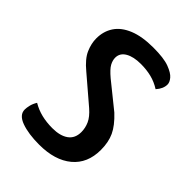

<svg xmlns="http://www.w3.org/2000/svg" viewBox="-162 -584 668 668"><g transform="rotate(45 172.5 -250.0)"><path d="M152 10Q99 10 64.5 -2.5Q30 -15 30 -41Q30 -50 33 -62.5Q36 -75 44 -88Q66 -75 90.5 -69Q115 -63 144 -63Q182 -63 203.5 -78.5Q225 -94 225 -125Q225 -145 216.5 -164Q208 -183 185 -203L88 -286Q54 -314 42.5 -340.5Q31 -367 31 -392Q31 -427 48.5 -453.5Q66 -480 102.5 -495Q139 -510 194 -510Q246 -510 272.5 -500Q299 -490 309.5 -477.5Q320 -465 320 -454Q320 -433 302 -413Q280 -427 256 -433Q232 -439 204 -439Q168 -439 146.5 -426.5Q125 -414 125 -391Q125 -378 132.5 -364Q140 -350 165 -329L258 -254Q291 -223 304 -195Q317 -167 317 -129Q317 -63 273 -26.5Q229 10 152 10Z"/></g></svg>

Font: Yanone Kaffeesatz
Style: Regular
Weight: 400
Designer: Yanone (Cyrillic: Daniel Pouzeot, Huerta Tipografica, and Cyreal)
Foundry: Yanone
Version: Version 2.003